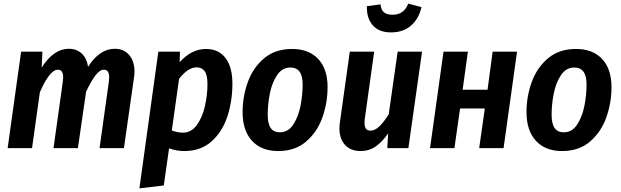

<svg xmlns="http://www.w3.org/2000/svg" viewBox="-20 -814 3410 1055"><path d="M719 -420Q719 -404 716 -386L661 0H527L578 -364Q580 -384 580 -389Q580 -431 551 -431Q528 -431 504 -399Q480 -367 453 -310L408 0H274L325 -364Q327 -384 327 -389Q327 -431 298 -431Q253 -431 199 -307L156 0H22L96 -530H213L209 -443Q275 -546 358 -546Q401 -546 429 -520Q457 -494 464 -447Q527 -546 611 -546Q660 -546 689.5 -512Q719 -478 719 -420Z M850 -530H969L967 -472Q1032 -545 1112 -545Q1181 -545 1219 -495.5Q1257 -446 1257 -354Q1257 -260 1230 -176Q1203 -92 1143.5 -38Q1084 16 993 16Q949 16 909 1L880 205L746 221ZM1120 -352Q1120 -402 1104.5 -423Q1089 -444 1061 -444Q1013 -444 964 -381L924 -97Q956 -85 985 -85Q1031 -85 1061.5 -127Q1092 -169 1106 -230.5Q1120 -292 1120 -352Z M1313 -198Q1313 -283 1341.5 -362.5Q1370 -442 1431 -493.5Q1492 -545 1585 -545Q1677 -545 1728.5 -490Q1780 -435 1780 -335Q1780 -250 1752 -170Q1724 -90 1663 -37Q1602 16 1509 16Q1416 16 1364.5 -40.5Q1313 -97 1313 -198ZM1643 -350Q1643 -443 1576 -443Q1530 -443 1502 -400.5Q1474 -358 1462.5 -299Q1451 -240 1451 -184Q1451 -134 1467.5 -110.5Q1484 -87 1518 -87Q1564 -87 1592 -130.5Q1620 -174 1631.5 -234Q1643 -294 1643 -350Z M1845 -109Q1845 -126 1848 -144L1902 -530H2036L1984 -158Q1983 -151 1983 -138Q1983 -96 2015 -96Q2041 -96 2066 -121Q2091 -146 2116 -186L2165 -530H2299L2224 0H2108L2113 -81Q2080 -34 2044 -9Q2008 16 1961 16Q1907 16 1876 -17.5Q1845 -51 1845 -109ZM1996 -780 2071 -790Q2074 -759 2090 -746Q2106 -733 2137 -733Q2200 -733 2223 -794L2296 -775Q2281 -710 2238 -673Q2195 -636 2128 -636Q2062 -636 2028 -675.5Q1994 -715 1996 -780Z M2644 -218H2508L2477 0H2343L2417 -530H2551L2522 -321H2659L2687 -530H2821L2747 0H2613Z M2873 -198Q2873 -283 2901.5 -362.5Q2930 -442 2991 -493.5Q3052 -545 3145 -545Q3237 -545 3288.5 -490Q3340 -435 3340 -335Q3340 -250 3312 -170Q3284 -90 3223 -37Q3162 16 3069 16Q2976 16 2924.5 -40.5Q2873 -97 2873 -198ZM3203 -350Q3203 -443 3136 -443Q3090 -443 3062 -400.5Q3034 -358 3022.5 -299Q3011 -240 3011 -184Q3011 -134 3027.5 -110.5Q3044 -87 3078 -87Q3124 -87 3152 -130.5Q3180 -174 3191.5 -234Q3203 -294 3203 -350Z"/></svg>

Font: Fira Sans Condensed SemiBold
Style: Italic
Weight: 600
Width: 3
Italic angle: -8°
Designer: bBox Type GmbH & Carrois Corporate GbR & Edenspiekermann AG
Foundry: bBox Type GmbH & Carrois Corporate GbR & Edenspiekermann AG
Version: Version 4.301